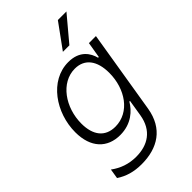

<svg xmlns="http://www.w3.org/2000/svg" viewBox="-293 -877 1188 1188"><g transform="rotate(-45 301.0 -283.0)"><path d="M349.4 -621.1H406.2L541.5 -782.3H466.6ZM202.8 215.6C343.4 215.6 448.5 150.6 473.4 0.4L562.9 -545.5H501.4L484 -441.4H477.6C465.2 -490.4 428.3 -552.9 328.1 -552.9C165.5 -552.9 51.5 -384.6 51.5 -214.8C51.5 -79.2 124.6 -5.7 236.5 -5.7C334.9 -5.7 393.1 -62.5 422.6 -112.6H428.3L410.9 -5.3C392 110.8 312.5 159.1 211.3 159.1C146.7 159.1 92.7 139.6 44.4 104L34.1 168C82 199.9 135.7 215.6 202.8 215.6ZM251.8 -63.6C162.6 -63.6 116.1 -124.6 116.1 -225.9C116.1 -366.8 205.6 -495.4 327.8 -495.4C414.4 -495.4 460.6 -431.5 460.6 -326.3C460.6 -186.1 377.8 -63.6 251.8 -63.6Z"/></g></svg>

Font: TID UI Light
Style: Italic
Weight: 300
Italic angle: -9.39999°
Designer: The TID Project Authors
Foundry: Bakken & Bæck
Version: Version 1.001;hotconv 1.0.109;makeotfexe 2.5.65596